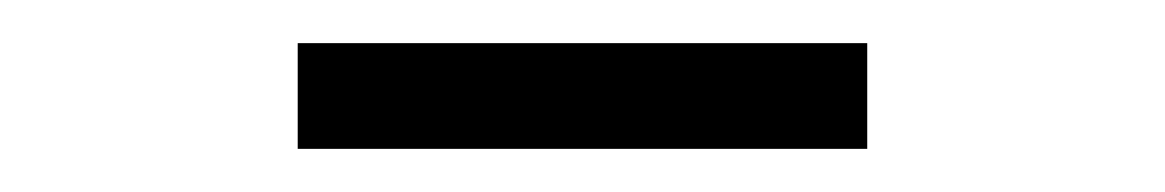

<svg xmlns="http://www.w3.org/2000/svg" viewBox="-20 -744 540 89"><path d="M382 -675H118V-724H382Z"/></svg>

Font: Kaisei HarunoUmi Medium
Style: Regular
Weight: 500
Designer: Font-Kai, 金井和夫
Foundry: KAZUO KANAI
Version: Version 5.003